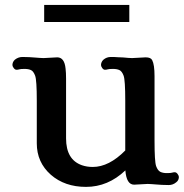

<svg xmlns="http://www.w3.org/2000/svg" viewBox="-20 -730 730 762"><path d="M29.3 0ZM477.5 -53.7Q408.7 11.7 321.3 11.7Q236.8 11.7 181.6 -36.6Q126 -85.9 126 -161.1V-330.1Q126 -412.1 119.4 -429.7Q112.8 -447.3 102.8 -451.9Q92.8 -456.5 77.4 -456.5Q62 -456.5 56.6 -454.8Q51.3 -453.1 45.4 -453.1Q39.6 -453.1 34.4 -460Q29.3 -466.8 29.3 -471.9Q29.3 -477.1 31.5 -482.7Q33.7 -488.3 39.1 -493.2Q52.7 -503.9 69.1 -503.9Q85.4 -503.9 96.2 -503.2Q106.9 -502.4 117.7 -501.7Q128.4 -501 137.9 -500.2Q147.5 -499.5 152.8 -499.5L207 -502.4Q235.8 -502.4 240.2 -458Q242.2 -441.9 242.2 -418.5V-180.7Q242.2 -96.2 305.2 -74.2Q324.7 -67.4 348.1 -67.4Q412.6 -67.4 477.1 -132.8V-329.6Q477.1 -412.6 470.5 -429.9Q463.9 -447.3 453.9 -451.9Q443.8 -456.5 428.5 -456.5Q413.1 -456.5 407.7 -454.8Q402.3 -453.1 396.5 -453.1Q390.6 -453.1 385.7 -460Q380.9 -466.8 380.9 -471.9Q380.9 -477.1 383.1 -482.7Q385.3 -488.3 390.6 -493.2Q403.3 -503.9 419.9 -503.9Q436.5 -503.9 447.3 -502.9L468.8 -502Q480 -501 489.5 -500.2Q499 -499.5 504.4 -499.5L558.1 -502.4Q578.6 -502.4 584 -491.2Q593.3 -473.6 593.3 -427.7V-172.9Q593.3 -88.4 599.6 -70.8Q606 -53.2 616.2 -48.1Q626.5 -43 642.1 -43Q657.7 -43 662.6 -44.7Q667.5 -46.4 673.6 -46.4Q679.7 -46.4 684.8 -39.6Q689.9 -32.7 689.9 -27.6Q689.9 -22.5 687.7 -16.8Q685.5 -11.2 679.7 -6.8Q666.5 4.4 649.9 4.4Q633.3 4.4 622.6 3.7Q611.8 2.9 601.1 2.2Q590.3 1.5 581.1 0.7Q571.8 0 565.9 0L512.2 2.9Q481.9 2.9 477.5 -53.7ZM155.3 -710.4H493.2V-642.6H155.3Z"/></svg>

Font: Stoke
Style: Regular
Weight: 400
Designer: Nicole Fally
Foundry: Nicole Fally
Version: Version 1.002